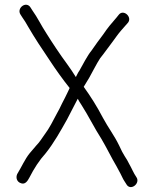

<svg xmlns="http://www.w3.org/2000/svg" viewBox="-20 -740 645 805"><path d="M477 -677 469 -667C448 -643 431 -623 413 -596C398 -577 377 -547 363 -527C347 -508 326 -467 313 -444C307 -436 303 -426 298 -417C286 -436 277 -450 261 -472C232 -511 199 -561 174 -601C153 -633 137 -667 116 -696L109 -707C91 -739 48 -706 66 -679L73 -668C83 -654 89 -644 98 -628C126 -580 155 -536 187 -489C213 -449 244 -406 272 -371C270 -367 268 -363 266 -358C258 -341 249 -323 240 -306C232 -289 225 -275 219 -265C203 -235 187 -202 167 -176C156 -161 147 -145 133 -131C124 -120 112 -107 104 -97C84 -72 71 -41 52 -10C45 6 52 22 65 27C85 37 96 18 103 5C123 -34 144 -67 172 -98C206 -141 233 -189 261 -239C271 -257 297 -310 306 -326C311 -317 314 -311 321 -301C350 -256 377 -201 405 -158C427 -121 447 -79 469 -42L477 -27C483 -16 487 -9 493 4C498 15 503 21 509 31C526 64 570 29 552 3C540 -14 532 -35 522 -52L513 -69C505 -81 500 -90 492 -104L479 -131C458 -174 434 -204 411 -247C387 -293 360 -336 331 -376C339 -389 347 -403 354 -414C366 -435 386 -475 400 -496C415 -514 437 -546 452 -565L468 -587C481 -605 492 -617 507 -634L515 -643C538 -667 497 -705 477 -677ZM240 -306ZM219 -265ZM103 5ZM172 -98ZM206 -144ZM509 31ZM513 -69H512ZM507 -634Z"/></svg>

Font: Blanket
Style: Light
Weight: 300
Foundry: Cannot Into Space Fonts
Version: Version 0.9